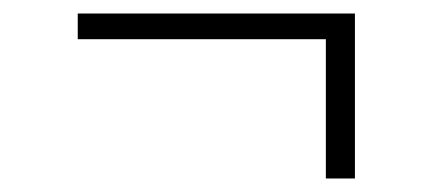

<svg xmlns="http://www.w3.org/2000/svg" viewBox="-20 -379 640 284"><path d="M462 -115V-321H95V-359H505V-115Z"/></svg>

Font: Zed Sans Extralight Extended
Style: Regular
Weight: 200
Width: 7
Designer: Belleve Invis
Foundry: Belleve Invis
Version: Version 1.0.0; ttfautohint (v1.8.4)